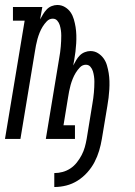

<svg xmlns="http://www.w3.org/2000/svg" viewBox="-21 -558 541 771"><path d="M197 193V137Q214 137 230.5 132.5Q247 128 261.5 118.5Q276 109 287.5 94.5Q299 80 307 64.5Q315 49 319.5 33Q324 17 327 0L350 -141Q352 -152 353.5 -163.5Q355 -175 356 -186Q357 -197 357.5 -208Q358 -219 358 -230Q358 -241 356.5 -251.5Q355 -262 352 -272Q349 -282 342 -290Q335 -298 324 -298Q310 -298 300 -287.5Q290 -277 283 -265.5Q276 -254 271 -241.5Q266 -229 262.5 -216.5Q259 -204 256.5 -191Q254 -178 252 -165L234 -55H280V0H163L217 -326Q219 -337 220.5 -348Q222 -359 223 -370.5Q224 -382 224.5 -393Q225 -404 225 -415Q225 -426 223.5 -436.5Q222 -447 219 -457Q216 -467 209 -475Q202 -483 191 -483Q177 -483 167 -472.5Q157 -462 150 -450.5Q143 -439 138 -426.5Q133 -414 129.5 -401.5Q126 -389 123.5 -376Q121 -363 119 -350L61 0H-1L78 -475H31V-530H149L140 -480Q146 -491 152 -501Q158 -511 166.5 -520Q175 -529 186.5 -533.5Q198 -538 209 -538Q226 -538 240 -529.5Q254 -521 262.5 -508.5Q271 -496 275.5 -480.5Q280 -465 282.5 -449.5Q285 -434 285.5 -417Q286 -400 285 -383.5Q284 -367 282 -350.5Q280 -334 277 -317L273 -295Q279 -306 285 -316.5Q291 -327 299.5 -335.5Q308 -344 319.5 -348.5Q331 -353 342 -353Q359 -353 372.5 -344.5Q386 -336 395 -323.5Q404 -311 408.5 -295.5Q413 -280 415.5 -264.5Q418 -249 418.5 -232.5Q419 -216 418 -199Q417 -182 415 -165.5Q413 -149 410 -132L388 0Q384 24 377 47.5Q370 71 358.5 93Q347 115 329.5 134.5Q312 154 290.5 167.5Q269 181 245 187Q221 193 197 193Z"/></svg>

Font: Iosevka Slab Light
Style: Italic
Weight: 300
Italic angle: -9°
Monospace: yes
Designer: Belleve Invis
Foundry: Belleve Invis
Version: Version 11.1.1; ttfautohint (v1.8.3)